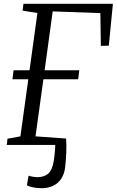

<svg xmlns="http://www.w3.org/2000/svg" viewBox="-20 -763 614 1011"><path d="M200.5 228Q176 228 155 223.8Q134 219.5 121.5 213L130.5 162Q140.5 165.5 154 167.8Q167.5 170 175 170Q212 170 233.2 151.8Q254.5 133.5 262.5 88Q264.5 77 266.5 59.8Q268.5 42.5 269.8 25.8Q271 9 271 0H15.5L19.5 -32.5L87.5 -45L129 -345.5H45.5L51.5 -393H135.5L177 -694.5L99 -707L103.5 -743H574.5L553 -522.5L511 -521.5L508.5 -694L257.5 -703L215 -393H397.5L391.5 -345.5H208.5L167 -45L328 -33.5Q330.5 -2 329 39Q327.5 80 323 117.5Q318.5 155.5 301.2 180Q284 204.5 257.8 216.2Q231.5 228 200.5 228Z"/></svg>

Font: Merriweather 36pt Light
Style: Italic
Weight: 300
Italic angle: -7.8°
Version: Version 2.101